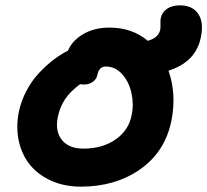

<svg xmlns="http://www.w3.org/2000/svg" viewBox="-20 -695 783 725"><path d="M285.2 9.8Q224.1 9.8 174.8 -12Q125.5 -33.7 94.5 -71Q63.5 -108.4 51.5 -160.4Q39.6 -212.4 50.8 -271Q59.6 -314.5 80.6 -353.5Q101.6 -392.6 129.2 -421.4Q156.7 -450.2 183.3 -470.2Q210 -490.2 236.8 -503.9Q252.4 -541.5 294.2 -566.2Q335.9 -590.8 393.1 -590.8Q479 -590.8 538.1 -541Q577.6 -551.8 585 -582Q586.4 -591.3 585.9 -604.5Q585.4 -617.7 586.9 -626Q591.3 -648.4 610.4 -661.6Q629.4 -674.8 659.2 -674.8Q707 -674.8 728.5 -642.8Q750 -610.8 738.8 -556.2Q720.7 -460.9 616.2 -428.2Q647.5 -339.4 627 -237.8Q603 -121.6 509.5 -55.9Q416 9.8 285.2 9.8ZM198.2 -252.9Q187.5 -198.2 214.1 -166Q240.7 -133.8 294.9 -133.8Q366.7 -133.8 416.3 -168.2Q465.8 -202.6 477.1 -259.8Q485.8 -301.8 476.3 -344.2Q466.8 -386.7 440.9 -415.3Q415 -443.8 379.9 -443.8Q354.5 -443.8 348.1 -414.1Q344.7 -396 330.6 -386Q316.4 -376 298.8 -376Q287.1 -376 282.2 -377Q245.6 -350.1 226.1 -321Q206.5 -292 198.2 -252.9Z"/></svg>

Font: Shantell Sans Irregular Bouncy
Style: Bold Italic
Weight: 700
Italic angle: -11.31°
Designer: Stephen Nixon, Anya Danilova, Shantell Martin
Foundry: Arrow Type
Version: Version 1.006;[9816181b4]